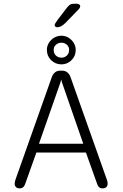

<svg xmlns="http://www.w3.org/2000/svg" viewBox="-20 -1003 659 1032"><path d="M84.5 9.5Q74 9.5 66.5 3.2Q59 -3 59 -16Q59 -20 60 -25.2Q61 -30.5 63 -37L257.5 -586Q263 -603 274.5 -613Q286 -623 301.5 -623H315Q331.5 -623 343 -613Q354.5 -603 360 -586L554.5 -37Q557 -30.5 557.8 -25.2Q558.5 -20 558.5 -16Q558.5 -3 551 3.2Q543.5 9.5 532 9.5Q517.5 9.5 510.5 1Q503.5 -7.5 498 -26L442 -183H175.5L119.5 -26Q114 -7.5 106.8 1Q99.5 9.5 84.5 9.5ZM189.5 -230.5H427.5L314 -557.5Q312.5 -562.5 311.2 -567.2Q310 -572 308.5 -576Q308 -572 306.8 -567.2Q305.5 -562.5 304 -557.5ZM310.5 -657Q278.5 -657 255.2 -679.2Q232 -701.5 232 -734.5Q232 -755.5 242.8 -772.8Q253.5 -790 271.2 -800.5Q289 -811 310.5 -811Q331 -811 348.2 -800.5Q365.5 -790 376.2 -772.5Q387 -755 387 -734.5Q387 -701.5 364 -679.2Q341 -657 310.5 -657ZM310.5 -693Q327 -693 339.2 -704.2Q351.5 -715.5 351.5 -735Q351.5 -751.5 339.2 -762.5Q327 -773.5 310.5 -773.5Q293 -773.5 280.8 -762.5Q268.5 -751.5 268.5 -735Q268.5 -715.5 280.8 -704.2Q293 -693 310.5 -693ZM288 -856.5Q283.5 -856.5 278.8 -859.2Q274 -862 274 -868Q274 -875.5 289.5 -896L338.5 -960Q348.5 -973 356.5 -978Q364.5 -983 380 -983H391.5Q399.5 -983 405.2 -979.5Q411 -976 411 -969.5Q411 -960.5 399.5 -949.5L331.5 -879.5Q319.5 -868 309 -862.2Q298.5 -856.5 288 -856.5Z"/></svg>

Font: Sono ExtraLight Monospace Light
Style: Regular
Weight: 300
Version: Version 2.112